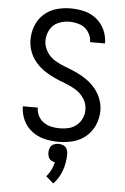

<svg xmlns="http://www.w3.org/2000/svg" viewBox="-64 -788 703 1076"><g transform="rotate(5 288.0 -250.0)"><path d="M277 243Q310 209 325.5 164Q341 119 341 72Q341 58 335 44.5Q329 31 315.5 25Q302 19 288 19Q274 19 260.5 25Q247 31 241 44.5Q235 58 235 72Q235 84 239 96Q243 108 253.5 115Q264 122 276 124Q271 147 260.5 168Q250 189 235 206ZM287 8Q328 8 368 -2.5Q408 -13 440 -40Q472 -67 488.5 -106Q505 -145 505 -186Q505 -219 493 -251Q481 -283 459.5 -309Q438 -335 410.5 -354.5Q383 -374 352.5 -388Q322 -402 290.5 -413.5Q259 -425 230 -442Q201 -459 182.5 -488.5Q164 -518 164 -551Q164 -583 180 -612.5Q196 -642 226.5 -655Q257 -668 290 -668Q320 -668 349.5 -657.5Q379 -647 396.5 -620.5Q414 -594 414 -564H498Q498 -603 482 -639Q466 -675 435 -700Q404 -725 366 -734Q328 -743 290 -743Q249 -743 210 -732Q171 -721 140.5 -694Q110 -667 95 -628.5Q80 -590 80 -550Q80 -516 91.5 -484Q103 -452 124.5 -426Q146 -400 173.5 -381Q201 -362 231.5 -348Q262 -334 293.5 -322.5Q325 -311 354 -293.5Q383 -276 402 -247Q421 -218 421 -184Q421 -159 410.5 -135.5Q400 -112 380.5 -96Q361 -80 336.5 -74Q312 -68 287 -68Q263 -68 239.5 -73Q216 -78 196 -91.5Q176 -105 165 -127Q154 -149 154 -173H70Q70 -133 87 -96Q104 -59 136.5 -34.5Q169 -10 208 -1Q247 8 287 8Z"/></g></svg>

Font: Iosevka SS01 Extended
Style: Regular
Weight: 400
Width: 7
Monospace: yes
Designer: Belleve Invis
Foundry: Belleve Invis
Version: Version 3.4.7; ttfautohint (v1.8.3)